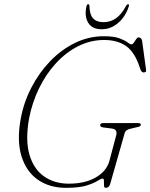

<svg xmlns="http://www.w3.org/2000/svg" viewBox="-20 -888 722 922"><path d="M478.5 -714Q526.5 -714 553 -704.2Q579.5 -694.5 592 -684.8Q604.5 -675 610.5 -675Q617.5 -675 623 -683.5Q628.5 -692 634 -700.2Q639.5 -708.5 645 -708.5Q659 -708.5 662.5 -691.5L681.5 -552Q682.5 -545.5 678.8 -542.8Q675 -540 669.5 -540Q665.5 -540 661.5 -543.5Q657.5 -547 656 -550.5L644 -584Q619.5 -646.5 579 -671.2Q538.5 -696 480.5 -696Q414 -696 355 -666Q296 -636 248 -583.5Q200 -531 167 -462.8Q134 -394.5 119.5 -318.5Q101 -214.5 121.5 -145Q142 -75.5 191.8 -40.8Q241.5 -6 310.5 -6Q387 -6 438.8 -35.2Q490.5 -64.5 505 -114L536.5 -232.5Q548.5 -268 515 -271L476 -276Q461 -277.5 461 -288Q461 -297 478 -297H643Q657 -297 656.5 -288Q654.5 -279 634.5 -276.5L609.5 -270.5Q583 -266 578.5 -248L508.5 -2.5Q503 14 487 14Q480 14 479.5 2.8Q479 -8.5 479 -19.5Q479 -30.5 473 -30.5Q465.5 -30.5 448.5 -19.5Q431.5 -8.5 396 2.8Q360.5 14 297 14Q217.5 14 161.8 -25Q106 -64 83.2 -137.8Q60.5 -211.5 79 -315Q93 -394 129.8 -465.8Q166.5 -537.5 220.2 -593.5Q274 -649.5 340 -681.8Q406 -714 478.5 -714ZM477 -781.5Q510 -781.5 536.8 -800Q563.5 -818.5 585.5 -860Q590 -867.5 595 -867.5Q601 -867.5 599 -859Q584 -810 548.5 -778.8Q513 -747.5 468 -747.5Q422.5 -747.5 403.5 -778.8Q384.5 -810 395.5 -859Q397 -867.5 404 -867.5Q409 -867.5 409.5 -860Q410 -818.5 427 -800Q444 -781.5 477 -781.5Z"/></svg>

Font: Fraunces 9pt S000 Thin
Style: Italic
Weight: 100
Italic angle: -16°
Version: Version 1.000; ttfautohint (v1.8.3)